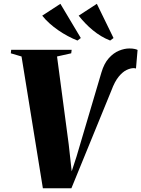

<svg xmlns="http://www.w3.org/2000/svg" viewBox="-20 -1010 758 1030"><path d="M210 0 95.5 -707 38 -724 40 -743H364.5L362 -724L286 -707L348.5 -236.5L367.5 -65L348 -40L390.5 -170L524 -621Q538.5 -670 563.8 -698Q589 -726 618.2 -738Q647.5 -750 674 -750Q692 -750 703.2 -747.2Q714.5 -744.5 718 -742L709.5 -642.5Q706 -643.5 703.5 -644Q701 -644.5 697 -644.5Q680 -644.5 659 -634.5Q638 -624.5 616.8 -598.8Q595.5 -573 577.5 -524.5L363 0ZM589 -806 571 -792.5Q545.5 -802.5 522.2 -816.5Q499 -830.5 478 -847.8Q457 -865 438 -884.8Q419 -904.5 402 -926L499.5 -989.5ZM413.5 -806 395.5 -792.5Q370 -802.5 343.8 -816.5Q317.5 -830.5 292.5 -847.8Q267.5 -865 245.5 -884.8Q223.5 -904.5 206.5 -926L304 -989.5Z"/></svg>

Font: Merriweather 144pt Black
Style: Italic
Weight: 900
Italic angle: -7.8°
Version: Version 2.101